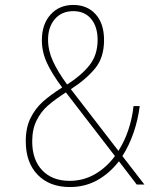

<svg xmlns="http://www.w3.org/2000/svg" viewBox="-20 -745 640 775"><path d="M532 0 460 -94Q422 -45 372.5 -17.5Q323 10 262 10Q180 10 132 -39.5Q84 -89 84 -175Q84 -230 103.5 -269Q123 -308 153.5 -335Q184 -362 231 -392Q189 -448 169 -492Q149 -536 149 -583Q149 -647 184 -686Q219 -725 276 -725Q332 -725 366 -687.5Q400 -650 400 -583Q400 -513 364 -469Q328 -425 266 -385L458 -136Q483 -175 498.5 -222Q514 -269 519 -317H544Q537 -261 519 -209Q501 -157 474 -115L563 0ZM174 -585Q174 -541 194 -497.5Q214 -454 251 -404Q308 -440 341 -481.5Q374 -523 374 -584Q374 -637 348 -668.5Q322 -700 276 -700Q229 -700 201.5 -668Q174 -636 174 -585ZM444 -115 246 -372Q201 -343 173 -318.5Q145 -294 127.5 -258.5Q110 -223 110 -174Q110 -100 150.5 -57.5Q191 -15 261 -15Q316 -15 362.5 -41.5Q409 -68 444 -115Z"/></svg>

Font: Noto Sans Mono UI Thin
Style: Regular
Weight: 250
Monospace: yes
Designer: Monotype Design team
Foundry: Monotype Imaging Inc.
Version: Version 1.000